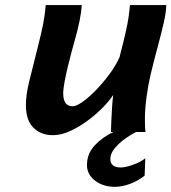

<svg xmlns="http://www.w3.org/2000/svg" viewBox="-20 -513 666 746"><path d="M545.4 0H411.1Q411.1 -13.2 412.4 -41Q413.6 -68.8 415.5 -98.1Q417.5 -127.4 419.9 -144Q403.3 -119.1 376.2 -92Q349.1 -64.9 316.4 -41.3Q283.7 -17.6 250 -2.7Q216.3 12.2 186 12.2Q138.7 12.2 109.6 -17.1Q80.6 -46.4 80.6 -104.5Q80.6 -124 83.7 -147Q86.9 -169.9 93.3 -195.8L128.9 -338.4Q140.6 -384.8 147.2 -417.2Q153.8 -449.7 157.7 -493.2H297.9Q295.9 -465.8 289.1 -431.4Q282.2 -397 268.1 -347.7Q265.6 -338.9 258.8 -314Q252 -289.1 244.4 -257.8Q236.8 -226.6 231.2 -197.3Q225.6 -168 225.6 -150.4Q225.6 -100.1 262.2 -100.1Q276.9 -100.1 301.8 -117.9Q326.7 -135.7 354.5 -164.6Q382.3 -193.4 406.5 -226.6Q430.7 -259.8 444.3 -290.5Q460 -351.1 468 -386.7Q476.1 -422.4 479.5 -445.8Q482.9 -469.2 484.9 -493.2H626Q626 -467.8 616.5 -425.8Q606.9 -383.8 592.8 -331.5Q578.6 -279.3 564.9 -222.2Q555.2 -180.7 549.1 -134.3Q543 -87.9 543 -48.8Q543 -35.2 543.5 -22.9Q543.9 -10.7 545.4 0ZM420.4 0H508.3Q490.2 8.8 466.8 25.4Q443.4 42 426 62.7Q408.7 83.5 408.7 104.5Q408.7 137.7 449.7 137.7Q460.4 137.7 478.3 133.1Q496.1 128.4 514.4 120.1Q532.7 111.8 544.4 101.6L542 169.4Q515.6 190.4 484.6 201.7Q453.6 212.9 426.3 212.9Q380.4 212.9 349.1 188.7Q317.9 164.6 317.9 128.4Q317.9 83.5 348.9 51Q379.9 18.6 420.4 0Z"/></svg>

Font: Andika
Style: Bold Italic
Weight: 700
Italic angle: -14°
Designer: Victor Gaultney, Annie Olsen, Julie Remington, Don Collingsworth, Eric Hays, Becca Hirsbrunner
Foundry: SIL International
Version: Version 6.101